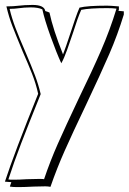

<svg xmlns="http://www.w3.org/2000/svg" viewBox="-23 -728 523 780"><path d="M326 -301Q272 -188 240 -116Q208 -44 182 31Q172 29 161 29L114 30Q76 32 57 32H44Q29 32 17 30L23 12Q19 12 -3 10Q34 -104 132 -347Q123 -388 107.5 -427.5Q92 -467 69 -519Q42 -584 27.5 -621.5Q13 -659 3 -702Q30 -702 55 -705Q64 -706 77.5 -707Q91 -708 109 -708Q157 -708 161 -683Q169 -681 178 -677Q192 -610 233 -507Q242 -529 267 -605Q271 -618 281.5 -648.5Q292 -679 300 -697Q331 -705 412 -705Q424 -705 460 -702V-689Q459 -685 458 -684Q474 -682 480 -682V-669Q455 -587 421 -508.5Q387 -430 326 -301ZM412 -695Q341 -695 307 -688Q292 -654 274 -596Q262 -560 249.5 -525Q237 -490 226 -471Q207 -512 182.5 -580Q158 -648 149 -690Q132 -698 102 -698Q87 -698 76 -697Q65 -696 57 -695Q36 -692 16 -692Q25 -654 40 -614.5Q55 -575 79 -520Q105 -459 119 -422Q133 -385 142 -347V-345Q92 -221 63 -145.5Q34 -70 11 1H13Q16 2 25 2H37Q54 2 86 0L131 -1H144Q153 -1 156 0Q181 -74 212 -144Q243 -214 296 -326Q352 -441 388 -524Q424 -607 450 -692V-693Q434 -695 412 -695Z"/></svg>

Font: Londrina Shadow
Style: Regular
Weight: 400
Designer: Marcelo Magalhaes
Foundry: Marcelo Magalhães
Version: Version 1.002